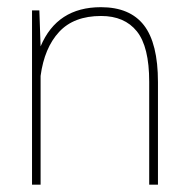

<svg xmlns="http://www.w3.org/2000/svg" viewBox="-20 -504 533 524"><path d="M67.4 -475.6H87.4L90.8 -377.4Q135.7 -484.4 255.4 -484.4Q334.5 -484.4 372.8 -435.1Q411.1 -385.7 411.1 -279.8V0H387.2V-280.8Q387.2 -376.5 353.5 -418.5Q319.8 -460.4 255.9 -460.4Q181.6 -460.4 141.4 -417Q101.1 -373.5 90.8 -296.9V0H67.4Z"/></svg>

Font: Yantramanav Thin
Style: Regular
Weight: 250
Version: Version 1.001;PS 1.0;hotconv 1.0.72;makeotf.lib2.5.5900; ttf